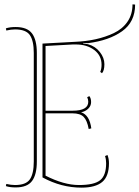

<svg xmlns="http://www.w3.org/2000/svg" viewBox="-20 -848 640 881"><path d="M448 -512 440 -518Q446 -532 446 -551Q446 -593 412.5 -618.5Q379 -644 327 -644Q321 -644 315 -644L189 -637V-340H313Q385 -340 385 -381Q385 -392 380 -402L390 -407Q398 -397 398 -379.5Q398 -362 384.5 -349Q371 -336 352 -333Q391 -320 399 -259L387 -256Q380 -295 364 -311.5Q348 -328 312 -328H189V-42Q273 1 342.5 1Q412 1 439.5 -21Q467 -43 467 -99Q467 -117 462 -132L473 -137Q480 -120 480 -99Q480 -39 449 -13Q418 13 354 13Q261 13 175 -34V-648L322 -656Q426 -660 502 -696Q542 -715 565 -748.5Q588 -782 588 -828L600 -827Q600 -747 540 -704.5Q480 -662 384 -650Q377 -650 361 -651V-649Q375 -647 384 -645Q417 -636 438 -609.5Q459 -583 459 -553.5Q459 -524 448 -512ZM149 -605V-107Q149 -47 127 -17.5Q105 12 52 12Q25 12 7 6L9 -4Q31 1 49 1Q99 1 117 -25Q135 -51 135 -107V-605Q135 -661 117 -687Q99 -713 49 -713Q31 -713 9 -708L7 -718Q25 -724 52 -724Q105 -724 127 -694.5Q149 -665 149 -605Z"/></svg>

Font: Almendra Display
Style: Regular
Weight: 400
Designer: Ana Sanfelippo
Foundry: Ana Sanfelippo
Version: Version 1.004